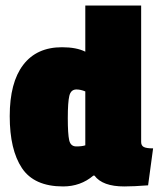

<svg xmlns="http://www.w3.org/2000/svg" viewBox="-20 -661 583 691"><path d="M427 10Q349 10 320 -29H316Q270 10 207 10Q103 10 59 -56Q15 -122 15 -243Q15 -364 63.5 -427.5Q112 -491 203 -491Q255 -491 287 -475V-641H488V-150Q488 -137 497.5 -132Q507 -127 531 -127L513 6Q461 10 427 10ZM287 -138V-332Q270 -339 255 -339Q235 -339 229.5 -316Q224 -293 224 -236Q224 -179 229 -156.5Q234 -134 254.5 -134Q275 -134 287 -138Z"/></svg>

Font: Passion One
Style: Bold
Weight: 700
Designer: Alejandro Lo Celso
Foundry: Fontstage
Version: Version 1.002